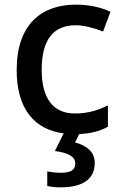

<svg xmlns="http://www.w3.org/2000/svg" viewBox="-20 -569 530 829"><path d="M389 134C389 84 350 58 304 46L322 10C375 7 412 -3 446 -22V-114C406 -94 362 -79 303 -79C210 -79 160 -144 160 -267C160 -395 208 -460 307 -460C344 -460 389 -447 425 -433L457 -518C423 -535 368 -549 308 -549C160 -549 52 -465 52 -266C52 -95 132 -9 255 7L217 83C270 90 305 105 305 137C305 167 282 177 242 177C223 177 198 174 184 171V234C198 237 218 240 240 240C343 240 389 201 389 134Z"/></svg>

Font: Noto Sans Medefaidrin Medium
Style: Regular
Weight: 500
Designer: Dalton Maag Ltd
Foundry: Dalton Maag Ltd
Version: Version 1.002